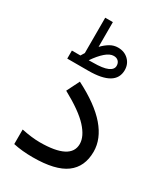

<svg xmlns="http://www.w3.org/2000/svg" viewBox="-202 -920 883 1010"><g transform="rotate(30 239.5 -414.5)"><path d="M116.7 -590.3Q120.6 -596.2 123.8 -602.1Q127 -607.9 130.4 -612.8V-827.6H176.8V-677.2Q197.8 -699.2 220.2 -712.4Q242.7 -725.6 268.1 -725.6Q307.1 -725.6 332.3 -701.2Q357.4 -676.8 357.4 -639.6Q356.9 -541.5 192.9 -541.5H64.9V-590.3ZM192.4 -590.8Q253.4 -590.8 281.2 -603.3Q309.1 -615.7 309.1 -638.2Q309.1 -655.3 298.8 -665.8Q288.6 -676.3 270.5 -676.3Q247.1 -676.3 220.7 -653.3Q194.3 -630.4 167 -590.3ZM159.2 -87.9Q346.7 -87.9 346.7 -185.1Q346.7 -231 299.8 -282.2Q252.9 -333.5 144.5 -392.6L183.1 -469.7Q308.6 -405.8 369.4 -334.7Q430.2 -263.7 430.2 -186.5Q430.2 -94.7 366.9 -47.9Q303.7 -1 166.5 -1Q101.1 -1 48.3 -12.7V-101.1Q112.3 -87.9 159.2 -87.9Z"/></g></svg>

Font: Vazirmatn RD FD
Style: Regular
Weight: 400
Designer: Saber Rastikerdar
Foundry: Saber Rastikerdar
Version: Version 33.003